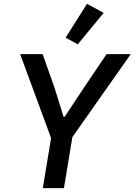

<svg xmlns="http://www.w3.org/2000/svg" viewBox="-20 -980 701 1000"><path d="M313 0 357 -266 661 -698H535L417 -523L317 -372H311L264 -523L202 -698H85L246 -261L203 0ZM520 -913 433 -960 322 -784 385 -749Z"/></svg>

Font: IBM Mono Medium
Style: Italic
Weight: 500
Italic angle: -9°
Monospace: yes
Designer: Mike Abbink, Paul van der Laan, Pieter van Rosmalen
Foundry: Bold Monday
Version: Version 2.3